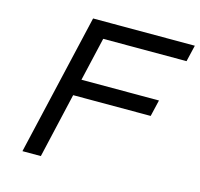

<svg xmlns="http://www.w3.org/2000/svg" viewBox="-106 -844 995 957"><g transform="rotate(15 392.0 -365.0)"><path d="M90 0 259 -730H354H784L764 -645H334L282 -420H682L662 -335H262L185 0Z"/></g></svg>

Font: Miedinger
Style: Italic
Weight: 400
Italic angle: -13°
Version: Version 001.000